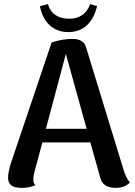

<svg xmlns="http://www.w3.org/2000/svg" viewBox="-20 -900 656 933"><path d="M312 -744C395 -744 436 -803 452 -871C441 -873 430 -876 418 -880C401 -832 365 -809 316 -809C269 -809 228 -828 213 -880C200 -876 187 -873 174 -870C186 -806 227 -744 312 -744ZM581 -73 398 -671C389 -702 361 -711 332 -711C299 -711 266 -705 231 -694L31 -101C24 -76 19 -53 19 -38C19 -2 40 13 86 13C116 13 134 7 152 0C145 -6 142 -16 142 -29C142 -43 145 -57 149 -71L186 -208H419L468 -34C475 -3 504 13 541 13C580 13 600 -1 611 -14C596 -30 586 -57 581 -73ZM203 -274 300 -638 401 -274Z"/></svg>

Font: Arima Koshi ExtraBold
Style: Regular
Weight: 800
Designer: Joana Correia and Natanael Gama
Foundry: NDISCOVER
Version: Version 1.019;PS 001.019;hotconv 1.0.88;makeotf.lib2.5.64775